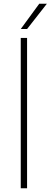

<svg xmlns="http://www.w3.org/2000/svg" viewBox="-20 -1012 272 1032"><path d="M91.5 0V-808H125.5V0ZM91.5 -856 191 -992H232L125.5 -856Z"/></svg>

Font: Encode Sans Semi Expanded Thin
Style: Regular
Weight: 250
Width: 6
Designer: Multiple Designers
Foundry: Impallari Type
Version: Version 2.000